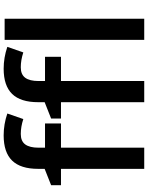

<svg xmlns="http://www.w3.org/2000/svg" viewBox="100 -905 805 1045"><g transform="rotate(-90 502.5 -382.5)"><path d="M353 -453.1H221.2V0H106V-453.1H17.1V-506.8L106 -542V-577.1Q106 -672.9 150.9 -719Q195.8 -765.1 288.1 -765.1Q348.6 -765.1 407.2 -745.1L377 -658.2Q334.5 -671.9 295.9 -671.9Q256.8 -671.9 239 -647.7Q221.2 -623.5 221.2 -575.2V-540H353ZM715.8 -453.1H584V0H468.8V-453.1H379.9V-506.8L468.8 -542V-577.1Q468.8 -672.9 513.7 -719Q558.6 -765.1 650.9 -765.1Q711.4 -765.1 770 -745.1L739.7 -658.2Q697.3 -671.9 658.7 -671.9Q619.6 -671.9 601.8 -647.7Q584 -623.5 584 -575.2V-540H715.8ZM922.9 0H808.1V-759.8H922.9Z"/></g></svg>

Font: f2_56222          
Style: Regular
Weight: 600
Foundry: Ascender Corporation
Version: Version 1.10